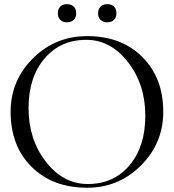

<svg xmlns="http://www.w3.org/2000/svg" viewBox="-20 -881 823 909"><path d="M296.9 -861.3Q316.4 -861.3 328.6 -850.1Q340.8 -838.9 340.8 -818.4Q340.8 -798.8 329.1 -787.1Q317.4 -775.4 296.9 -775.4Q277.3 -775.4 265.6 -786.6Q253.9 -797.9 253.9 -818.4Q253.9 -837.9 265.1 -849.6Q276.4 -861.3 296.9 -861.3ZM488.3 -861.3Q507.8 -861.3 519.5 -850.1Q531.2 -838.9 531.2 -818.4Q531.2 -798.8 520 -787.1Q508.8 -775.4 488.3 -775.4Q468.8 -775.4 456.5 -786.6Q444.3 -797.9 444.3 -818.4Q444.3 -837.9 456.1 -849.6Q467.8 -861.3 488.3 -861.3ZM392.6 7.8Q229.5 7.8 129.9 -90.8Q30.3 -189.5 30.3 -351.6Q30.3 -500 136.2 -605Q242.2 -710 392.6 -710Q554.7 -710 653.8 -611.3Q752.9 -512.7 752.9 -351.6Q752.9 -203.1 647.5 -97.7Q542 7.8 392.6 7.8ZM395.5 -9.8Q518.6 -9.8 593.3 -98.6Q668 -187.5 668 -333Q668 -481.4 585.9 -586.9Q503.9 -692.4 388.7 -692.4Q265.6 -692.4 190.4 -603.5Q115.2 -514.6 115.2 -369.1Q115.2 -220.7 197.3 -115.2Q279.3 -9.8 395.5 -9.8Z"/></svg>

Font: FoglihtenNo07
Style: Regular
Weight: 500
Designer: gluk (gluksza@wp.pl)
Foundry: gluk (gluksza@wp.pl)
Version: Version 0.871